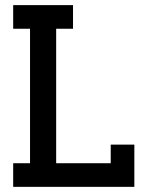

<svg xmlns="http://www.w3.org/2000/svg" viewBox="-20 -726 579 746"><path d="M31.2 0V-91.8H96.7V-614.3H31.2V-706.1H263.7V-614.3H198.2V-91.8H410.2V-164.1H502V0Z"/></svg>

Font: Kay Pho Du
Style: Bold
Weight: 700
Designer: Victor Gaultney, Khu Oo Reh
Foundry: SIL International
Version: Version 3.000